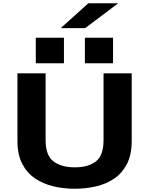

<svg xmlns="http://www.w3.org/2000/svg" viewBox="-20 -1152 915 1183"><path d="M441 11Q373 11 309.8 -3.8Q246.5 -18.5 196.2 -52.5Q146 -86.5 116.8 -143Q87.5 -199.5 87.5 -283V-700H261V-288.5Q261 -194 309.5 -157.5Q358 -121 441 -121Q523.5 -121 570.8 -157.5Q618 -194 618 -288.5V-700H791.5V-283Q791.5 -199.5 762.8 -143Q734 -86.5 684.8 -52.5Q635.5 -18.5 572.5 -3.8Q509.5 11 441 11ZM200.5 -919.5H374V-762H200.5ZM503 -919.5H676.5V-762H503ZM504.5 -978.5H354L524.5 -1132H708.5Z"/></svg>

Font: Trispace SemiExpanded
Style: Bold
Weight: 700
Width: 6
Designer: Tyler Finck
Foundry: Etcetera Type Company
Version: Version 1.210; ttfautohint (v1.8.3)